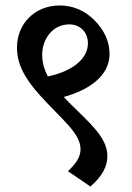

<svg xmlns="http://www.w3.org/2000/svg" viewBox="-20 -640 481 701"><path d="M310 41C354 3 372 -33 372 -70C372 -136 313 -186 238 -260C229 -269 221 -277 213 -286C307 -312 380 -364 380 -443C380 -489 360 -531 324 -567C290 -601 247 -620 198 -620C106 -620 42 -552 42 -467C42 -405 70 -355 124 -294C206 -203 274 -154 274 -95C274 -67 258 -43 228 -15ZM134 -440C134 -496 171 -551 233 -551C272 -551 301 -523 301 -482C301 -424 242 -379 155 -361C142 -385 134 -411 134 -440Z"/></svg>

Font: Noto Serif Devanagari SemiCondensed Medium
Style: Regular
Weight: 500
Width: 4
Designer: Universal Thirst, Indian Type Foundry and the Monotype Design Team
Foundry: Monotype Imaging Inc.
Version: Version 2.004